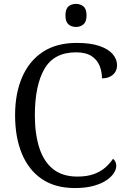

<svg xmlns="http://www.w3.org/2000/svg" viewBox="-20 -941 647 971"><path d="M358.7 10Q258.7 10 191.7 -35.7Q124.7 -81.3 90.5 -164.2Q56.3 -247 56.3 -358Q56.3 -468 91.8 -550.3Q127.3 -632.7 196.3 -678.3Q265.3 -724 367.7 -724Q437.7 -724 482.8 -708.5Q528 -693 550 -667.3Q572 -641.7 572 -610.7Q572 -580.7 550.8 -562.7Q529.7 -544.7 495.7 -544.7Q495.7 -579 483.5 -608.8Q471.3 -638.7 442.7 -657.5Q414 -676.3 364 -676.3Q253.3 -676.3 204.8 -592.7Q156.3 -509 156.3 -358Q156.3 -263.3 178.7 -193.7Q201 -124 248.3 -86Q295.7 -48 371.3 -48Q420 -48 454.3 -60.5Q488.7 -73 512.2 -93.5Q535.7 -114 551.3 -137.7Q559 -132.3 563.5 -123.2Q568 -114 568 -101.7Q568 -85 555.8 -65.8Q543.7 -46.7 518.5 -29.5Q493.3 -12.3 453.5 -1.2Q413.7 10 358.7 10ZM364.3 -804.7Q341.3 -804.7 326.2 -817.8Q311 -831 311 -863Q311 -895.7 326.2 -908.5Q341.3 -921.3 364.3 -921.3Q386.3 -921.3 402 -908.5Q417.7 -895.7 417.7 -863Q417.7 -831 402 -817.8Q386.3 -804.7 364.3 -804.7Z"/></svg>

Font: Noto Serif Hentaigana ExtraLight
Style: Regular
Weight: 200
Designer: Kazuhiro Yamada
Foundry: nipponia
Version: Version 1.000